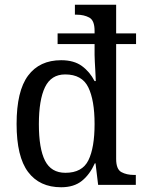

<svg xmlns="http://www.w3.org/2000/svg" viewBox="-20 -780 610 810"><path d="M238 10Q147 10 98.5 -54.5Q50 -119 50 -257Q50 -396 98.5 -461Q147 -526 238 -526Q292 -526 325.5 -501.5Q359 -477 379 -438H384Q384 -439 383.5 -452Q383 -465 382 -483.5Q381 -502 380 -519.5Q379 -537 379 -548V-594H223V-639H379V-650Q379 -694 356.5 -706Q334 -718 304 -718H296V-760H470V-639H554V-594H470V-110Q470 -66 492 -54Q514 -42 545 -42H553V0H394L383 -91H380Q359 -44 325.5 -17Q292 10 238 10ZM256 -51Q327 -51 353 -104Q379 -157 379 -257Q379 -357 352.5 -411.5Q326 -466 255 -466Q196 -466 170 -412.5Q144 -359 144 -256Q144 -153 170 -102Q196 -51 256 -51Z"/></svg>

Font: Noto Serif Myanmar SemiCondensed
Style: Regular
Weight: 400
Width: 4
Designer: Ben Mitchell and the Monotype Design Team
Foundry: Monotype Imaging Inc.
Version: Version 2.106; ttfautohint (v1.8.4.7-5d5b)